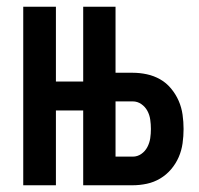

<svg xmlns="http://www.w3.org/2000/svg" viewBox="-20 -550 590 570"><path d="M49 0V-530H146V-308H227V-530H323V-334H374Q395 -334 416 -329.5Q437 -325 455.5 -314.5Q474 -304 488 -287Q502 -270 510.5 -250.5Q519 -231 522 -209.5Q525 -188 525 -167Q525 -146 522 -124.5Q519 -103 510.5 -83.5Q502 -64 488 -47.5Q474 -31 455.5 -20Q437 -9 416 -4.5Q395 0 374 0H227V-222H146V0ZM323 -85H374Q388 -85 399.5 -93Q411 -101 417.5 -113.5Q424 -126 426 -139.5Q428 -153 428 -167Q428 -181 426 -195Q424 -209 417.5 -221Q411 -233 399.5 -241Q388 -249 374 -249H323Z"/></svg>

Font: Lode Dark
Style: Bold
Weight: 700
Monospace: yes
Designer: Belleve Invis
Foundry: Belleve Invis
Version: Version 29.2.0; ttfautohint (v1.8.3)